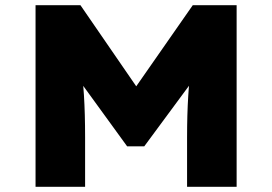

<svg xmlns="http://www.w3.org/2000/svg" viewBox="-20 -720 1049 740"><path d="M117 0V-700H290L570 -293L440 -294L723 -700H892V0H701V-191Q701 -278 705.5 -350.5Q710 -423 721 -496L742 -435L536 -156H470L266 -437L288 -496Q299 -425 303.5 -353.5Q308 -282 308 -191V0Z"/></svg>

Font: Lexend Exa ExtraBold
Style: Regular
Weight: 800
Designer: Bonnie Shaver-Troup, Thomas Jockin
Foundry: Lexend
Version: Version 1.007